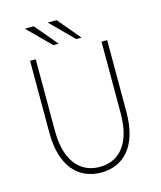

<svg xmlns="http://www.w3.org/2000/svg" viewBox="-129 -975 908 1080"><g transform="rotate(-15 325.0 -435.5)"><path d="M326 11Q279 11 238 -6Q197 -23 166.2 -58.8Q135.5 -94.5 118.2 -150.5Q101 -206.5 101 -284V-700H134V-286Q134 -198.5 157.8 -139.8Q181.5 -81 224.5 -51.5Q267.5 -22 326 -22Q385 -22 427.8 -51.5Q470.5 -81 493.8 -139.8Q517 -198.5 517 -286V-700H550V-284Q550 -206.5 533 -150.5Q516 -94.5 485.5 -58.8Q455 -23 414.2 -6Q373.5 11 326 11ZM383.5 -751 252.5 -882H304.5L414.5 -751ZM250.5 -751 119.5 -882H171.5L281.5 -751Z"/></g></svg>

Font: Trispace Thin Thin
Style: Regular
Weight: 250
Version: Version 1.210